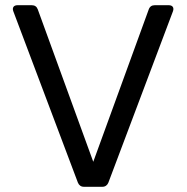

<svg xmlns="http://www.w3.org/2000/svg" viewBox="-20 -717 716 737"><path d="M551 -681 338 -96 125 -681C121 -692 113 -697 102 -697H47C33 -697 26 -688 31 -674L279 -16C283 -6 291 0 302 0H373C384 0 392 -6 396 -16L644 -674C649 -688 642 -697 628 -697H574C563 -697 555 -692 551 -681Z"/></svg>

Font: Arvore Sans
Style: Regular
Weight: 400
Designer: Jonny Pinhorn (Latin) Dan Schunck (customization for Arvore)
Version: Version 1.000;Glyphs 3.3 (3305)